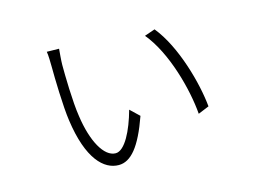

<svg xmlns="http://www.w3.org/2000/svg" viewBox="-82 -709 1164 865"><g transform="rotate(-15 500.0 -276.5)"><path d="M250 -564 193 -565C196 -553 197 -508 197 -490C197 -446 200 -306 210 -240C236 -55 306 12 375 12C432 12 479 -44 526 -177L484 -217C459 -126 418 -43 375 -43C321 -43 275 -127 258 -248C247 -317 245 -443 245 -490C245 -508 249 -553 250 -564ZM688 -537 639 -520C724 -418 773 -234 782 -118L833 -139C823 -247 773 -433 688 -537Z"/></g></svg>

Font: Noto Sans CJK JP Light
Style: Regular
Weight: 300
Designer: Ryoko NISHIZUKA (kana & ideographs); Paul D. Hunt (Latin, Greek & Cyrillic); Wenlong ZHANG (bopomofo); Sandoll Communica
Foundry: Adobe Systems Incorporated
Version: Version 1.004;PS 1.004;hotconv 1.0.82;makeotf.lib2.5.63406